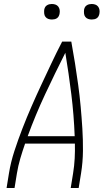

<svg xmlns="http://www.w3.org/2000/svg" viewBox="-20 -944 540 964"><path d="M13 0 25 -74Q34 -130 52.5 -186.5Q71 -243 92.5 -298.5Q114 -354 138 -409Q162 -464 187.5 -518.5Q213 -573 238.5 -627Q264 -681 292 -735H338Q348 -681 356.5 -627Q365 -573 372.5 -518.5Q380 -464 385 -409Q390 -354 393.5 -298.5Q397 -243 396.5 -186.5Q396 -130 387 -74L375 0H335L347 -74Q353 -111 355 -148.5Q357 -186 356 -223H106Q93 -186 82 -148.5Q71 -111 65 -74L53 0ZM355 -260Q351 -367 338 -471.5Q325 -576 308 -679Q256 -576 207 -471.5Q158 -367 119 -260ZM441 -846Q431 -846 422.5 -849Q414 -852 408.5 -859Q403 -866 402 -875.5Q401 -885 402 -895Q403 -901 406 -907Q409 -913 415 -917Q421 -921 427.5 -922.5Q434 -924 440 -924Q450 -924 458.5 -921Q467 -918 472.5 -911Q478 -904 479.5 -894.5Q481 -885 479 -875Q478 -869 475 -863Q472 -857 466.5 -853Q461 -849 454 -847.5Q447 -846 441 -846ZM241 -846Q231 -846 222.5 -849Q214 -852 208.5 -859Q203 -866 202 -875.5Q201 -885 202 -895Q203 -901 206 -907Q209 -913 215 -917Q221 -921 227.5 -922.5Q234 -924 240 -924Q250 -924 258.5 -921Q267 -918 272.5 -911Q278 -904 279.5 -894.5Q281 -885 279 -875Q278 -869 275 -863Q272 -857 266.5 -853Q261 -849 254 -847.5Q247 -846 241 -846Z"/></svg>

Font: Iosevka Term Curly XLt Obl
Style: Regular
Weight: 200
Italic angle: -9°
Designer: Belleve Invis
Foundry: Belleve Invis
Version: Version 32.3.0